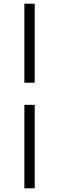

<svg xmlns="http://www.w3.org/2000/svg" viewBox="-20 -768 320 1040"><path d="M112 252H168V-200H112ZM168 -320V-748H112V-320Z"/></svg>

Font: Source Serif 4 Display
Style: Bold
Weight: 700
Designer: Frank Grießhammer
Foundry: Adobe Systems Incorporated
Version: Version 4.004;hotconv 1.0.117;makeotfexe 2.5.65602